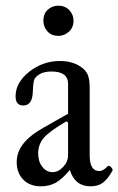

<svg xmlns="http://www.w3.org/2000/svg" viewBox="-20 -637 412 668"><path d="M183.1 -512.2Q159.2 -512.2 145 -527.8Q130.9 -543.5 130.9 -564.9Q130.9 -589.4 146.2 -603.3Q161.6 -617.2 183.1 -617.2Q206.5 -617.2 221.2 -601.6Q235.8 -585.9 235.8 -564.9Q235.8 -541.5 220 -526.9Q204.1 -512.2 183.1 -512.2ZM122.1 11.2Q84 11.2 61 -12Q38.1 -35.2 38.1 -73.2Q38.1 -108.4 61.8 -137.9Q85.4 -167.5 134.8 -194.8L216.8 -241.2V-345.2Q216.8 -388.2 159.2 -388.2Q118.2 -388.2 101.1 -363.8Q95.7 -356.9 94.2 -317.9Q92.8 -270 61 -270Q34.2 -270 34.2 -301.8Q34.2 -349.6 81.5 -387.2Q128.9 -424.8 189 -424.8Q232.4 -424.8 262.2 -403.8Q278.8 -392.6 285.4 -376.7Q292 -360.8 292 -332V-97.2Q292 -42 325.2 -42Q339.4 -42 355 -59.1Q357.4 -61.5 362.1 -58.8Q366.7 -56.2 369.9 -51.3Q373 -46.4 371.1 -43Q354.5 -13.2 337.6 -1Q320.8 11.2 294.9 11.2Q240.2 11.2 223.1 -45.9Q196.8 -14.2 174.3 -1.5Q151.9 11.2 122.1 11.2ZM163.1 -38.1Q183.1 -38.1 200 -56.4Q216.8 -74.7 216.8 -97.2V-210.9L210.9 -214.8Q153.3 -181.2 133.1 -158.2Q112.8 -135.3 112.8 -103Q112.8 -75.2 127.2 -56.6Q141.6 -38.1 163.1 -38.1Z"/></svg>

Font: Junicode SmCond
Style: Regular
Weight: 400
Width: 4
Designer: Peter S. Baker
Version: Version 2.206